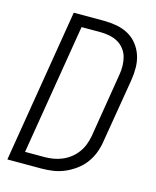

<svg xmlns="http://www.w3.org/2000/svg" viewBox="-111 -812 722 888"><g transform="rotate(15 250.0 -367.5)"><path d="M10 0 131 -735H275Q306 -735 336.5 -729.5Q367 -724 392.5 -710Q418 -696 436 -673.5Q454 -651 463.5 -623.5Q473 -596 473.5 -565Q474 -534 469 -503L418 -197Q414 -169 404 -142Q394 -115 376.5 -91Q359 -67 334.5 -49Q310 -31 283 -19.5Q256 -8 228 -4Q200 0 173 0ZM80 -55H173Q194 -55 215 -58.5Q236 -62 256.5 -70.5Q277 -79 295 -93Q313 -107 326.5 -125.5Q340 -144 347.5 -164.5Q355 -185 359 -206L409 -512Q413 -534 412.5 -556Q412 -578 406.5 -598Q401 -618 388 -634.5Q375 -651 357.5 -661Q340 -671 318.5 -675.5Q297 -680 275 -680H183Z"/></g></svg>

Font: Iosevka Light Oblique
Style: Regular
Weight: 300
Italic angle: -9°
Monospace: yes
Designer: Belleve Invis
Foundry: Belleve Invis
Version: Version 32.5.0; ttfautohint (v1.8.4)